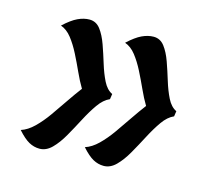

<svg xmlns="http://www.w3.org/2000/svg" viewBox="-78 -666 795 697"><g transform="rotate(15 319.0 -317.0)"><path d="M565 -307Q542 -297 523 -270Q504 -243 486 -208.5Q468 -174 449.5 -141.5Q431 -109 410 -88Q389 -67 364 -67Q343 -67 324 -77.5Q305 -88 281 -115Q306 -123 329.5 -146Q353 -169 374.5 -199.5Q396 -230 417 -261Q438 -292 457 -317Q442 -342 428 -373Q414 -404 398.5 -434.5Q383 -465 365 -488Q347 -511 324 -519Q353 -546 375.5 -556.5Q398 -567 419 -567Q444 -567 460 -546Q476 -525 487.5 -492.5Q499 -460 509.5 -425.5Q520 -391 533.5 -364Q547 -337 568 -327ZM324 -307Q301 -297 282 -270Q263 -243 245 -208.5Q227 -174 208.5 -141.5Q190 -109 169 -88Q148 -67 123 -67Q102 -67 83 -77.5Q64 -88 40 -115Q65 -123 88.5 -146Q112 -169 133.5 -199.5Q155 -230 176 -261Q197 -292 216 -317Q201 -342 187 -373Q173 -404 157.5 -434.5Q142 -465 124 -488Q106 -511 83 -519Q112 -546 134.5 -556.5Q157 -567 178 -567Q203 -567 219 -546Q235 -525 246.5 -492.5Q258 -460 268.5 -425.5Q279 -391 292.5 -364Q306 -337 327 -327Z"/></g></svg>

Font: Merienda Medium
Style: Regular
Weight: 500
Designer: Eduardo Rodriguez Tunni
Foundry: Eduardo Rodriguez Tunni
Version: Version 2.001; ttfautohint (v1.8.4.7-5d5b)